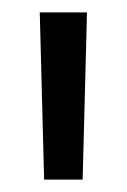

<svg xmlns="http://www.w3.org/2000/svg" viewBox="-20 -760 204 309"><path d="M120 -740 113 -471H51L44 -740Z"/></svg>

Font: Pathway Extreme 8pt Thin 12pt Light
Style: Regular
Weight: 300
Version: Version 1.001;gftools[0.9.26]